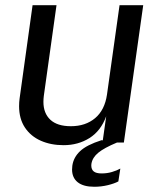

<svg xmlns="http://www.w3.org/2000/svg" viewBox="-20 -545 608 734"><path d="M53 -139Q53 -155 55 -169L104.5 -525H196L147.5 -178.5Q146 -166.5 146 -155.5Q146 -112 172.5 -87.2Q199 -62.5 251 -62.5Q307 -62.5 343.8 -93.5Q380.5 -124.5 389 -183.5L437 -525H527.5L453.5 0H427Q378 20.5 355.8 38.8Q333.5 57 329.5 81L329 87.5Q329 103 338.5 110.5Q348 118 368.5 118Q389.5 118 408 112.5Q426.5 107 440 99.5L432.5 148.5Q418 156.5 392.5 162.8Q367 169 340.5 169Q299 169 277.2 151.8Q255.5 134.5 255.5 103Q255.5 98.5 256.5 88.5Q261 56.5 286.2 32.8Q311.5 9 368 -9L373 -8.5L386 -100.5Q365.5 -44.5 322 -17.2Q278.5 10 223 10Q174.5 10 136 -7Q97.5 -24 75.2 -57.5Q53 -91 53 -139Z"/></svg>

Font: 1883 Sans
Style: Italic
Weight: 400
Italic angle: -8°
Designer: 1883 Sans project is a fork of Public Sans.
Version: Version 1.009